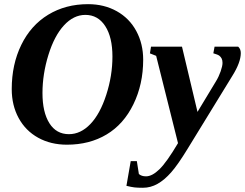

<svg xmlns="http://www.w3.org/2000/svg" viewBox="-20 -682 1171 918"><path d="M517.6 -411.6Q517.6 -504.4 482.9 -557.6Q448.2 -610.8 388.2 -610.8Q332 -610.8 285.9 -560.8Q239.7 -510.7 211.4 -419.2Q183.1 -327.6 183.1 -236.8Q183.1 -145.5 216.1 -93Q249 -40.5 309.6 -40.5Q365.7 -40.5 412.1 -88.9Q458.5 -137.2 488 -228.5Q517.6 -319.8 517.6 -411.6ZM299.8 9.8Q222.7 9.8 162.6 -23.4Q102.5 -56.6 69.3 -117.4Q36.1 -178.2 36.1 -255.9Q36.1 -374 81.8 -467.5Q127.4 -561 210.4 -611.6Q293.5 -662.1 400.9 -662.1Q478 -662.1 538.3 -628.4Q598.6 -594.7 631.6 -533.7Q664.6 -472.7 664.6 -396.5Q664.6 -279.3 617.9 -183.6Q571.3 -87.9 489.7 -39.1Q408.2 9.8 299.8 9.8ZM1131.3 -428.2Q1131.3 -384.3 1091.8 -320.8L877.4 28.8Q830.6 105.5 798.6 141.8Q766.6 178.2 733.4 197Q700.2 215.8 663.1 215.8Q638.2 215.8 623.3 214.1Q608.4 212.4 584.5 206.5L605 88.4H634.3L644 149.9Q656.2 161.1 678.2 161.1Q707.5 161.1 742.2 127.4Q776.9 93.8 831.1 2.4L726.6 -415L696.8 -426.8L702.1 -459H850.1L924.3 -147L1012.7 -293.5Q1025.9 -314.9 1034.9 -340.6Q1043.9 -366.2 1043.9 -381.3Q1043.9 -394 1039.8 -402.1Q1035.6 -410.2 1028.8 -415.5Q1022 -420.9 1000 -427.2L1005.9 -459H1118.7Q1131.3 -447.8 1131.3 -428.2Z"/></svg>

Font: Liberation Serif
Style: Bold Italic
Weight: 700
Italic angle: -16.333°
Designer: Steve Matteson
Foundry: Ascender Corporation
Version: Version 2.1.5